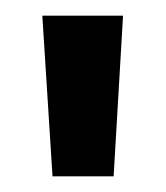

<svg xmlns="http://www.w3.org/2000/svg" viewBox="-20 -817 212 245"><path d="M137 -797 125 -592H47L34 -797Z"/></svg>

Font: Fz Poppins Med
Style: Regular
Weight: 500
Designer: Ninad Kale (Devanagari), Jonny Pinhorn (Latin)
Foundry: Indian Type Foundry
Version: Vit hóa bi Vntype.Com & FontZin.Com